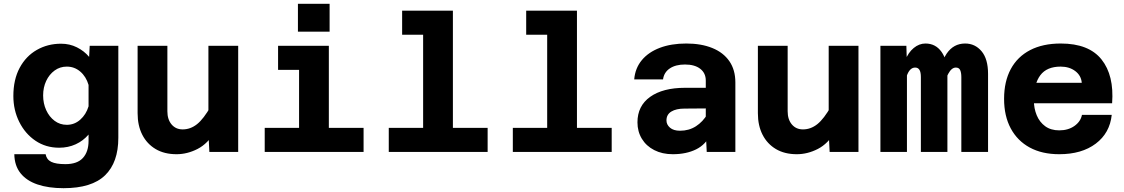

<svg xmlns="http://www.w3.org/2000/svg" viewBox="-20 -796 5890 1006"><path d="M447 -498 450 -556H600V-74Q600 55 530.5 122.5Q461 190 313 190Q234 190 176.5 170.5Q119 151 87.5 111.5Q56 72 55 12H219Q224 40 248.5 52Q273 64 323 64Q385 64 414.5 31.5Q444 -1 444 -58V-91Q416 -58 376.5 -40Q337 -22 290 -22Q220 -22 166 -58.5Q112 -95 81 -157Q50 -219 50 -293Q50 -379 83 -440.5Q116 -502 173 -534.5Q230 -567 300 -567Q345 -567 383 -548Q421 -529 447 -498ZM330 -142Q370 -142 400.5 -169Q431 -196 444 -239V-351Q431 -395 400.5 -421Q370 -447 330 -447Q294 -447 266 -426.5Q238 -406 222 -372Q206 -338 206 -296Q206 -254 222 -219Q238 -184 266 -163Q294 -142 330 -142Z M857 -556V-213Q857 -170 879 -144Q901 -118 937 -118Q978 -118 1012.5 -145.5Q1047 -173 1085 -240L1107 -108Q1069 -43 1015 -15.5Q961 12 905 12Q841 12 795.5 -15Q750 -42 725.5 -90Q701 -138 701 -203V-556ZM1228 -556V0H1077L1072 -99V-556Z M1547 0V-556H1703V0ZM1367 0V-126H1885V0ZM1437 -430V-556H1625V-430ZM1541 -630V-776H1707V-630Z M2197 0V-740H2353V0ZM2017 0V-126H2535V0ZM2087 -614V-740H2275V-614Z M2847 0V-740H3003V0ZM2667 0V-126H3185V0ZM2737 -614V-740H2925V-614Z M3683 0 3678 -100V-374Q3678 -413 3649 -435.5Q3620 -458 3569 -458Q3520 -458 3489.5 -437.5Q3459 -417 3454 -380H3303Q3308 -439 3343 -481Q3378 -523 3437.5 -545.5Q3497 -568 3576 -568Q3654 -568 3712 -544.5Q3770 -521 3801.5 -475.5Q3833 -430 3833 -364V0ZM3505 12Q3450 12 3408 -9.5Q3366 -31 3343 -69Q3320 -107 3320 -155Q3320 -241 3386.5 -288.5Q3453 -336 3570 -336H3693V-228L3566 -227Q3523 -227 3497.5 -211.5Q3472 -196 3472 -165Q3472 -143 3490.5 -127Q3509 -111 3543 -111Q3590 -111 3626.5 -134.5Q3663 -158 3687 -199L3704 -94Q3679 -39 3627.5 -13.5Q3576 12 3505 12Z M4107 -556V-213Q4107 -170 4129 -144Q4151 -118 4187 -118Q4228 -118 4262.5 -145.5Q4297 -173 4335 -240L4357 -108Q4319 -43 4265 -15.5Q4211 12 4155 12Q4091 12 4045.5 -15Q4000 -42 3975.5 -90Q3951 -138 3951 -203V-556ZM4478 -556V0H4327L4322 -99V-556Z M5017 0V-392Q5017 -415 5011 -428.5Q5005 -442 4988 -442Q4966 -442 4948.5 -409.5Q4931 -377 4920 -296L4910 -371Q4904 -462 4940 -515Q4976 -568 5037 -568Q5089 -568 5123 -527.5Q5157 -487 5157 -409V0ZM4593 0V-556H4729L4732 -453V0ZM4805 0V-392Q4805 -418 4797.5 -430Q4790 -442 4775 -442Q4749 -442 4734 -406Q4719 -370 4708 -296L4709 -377Q4705 -435 4722 -478Q4739 -521 4767.5 -544.5Q4796 -568 4829 -568Q4882 -568 4913 -524.5Q4944 -481 4944 -411V0Z M5530 12Q5440 12 5375.5 -23Q5311 -58 5276 -123Q5241 -188 5241 -278Q5241 -369 5276 -434Q5311 -499 5377.5 -533.5Q5444 -568 5538 -568Q5685 -568 5751.5 -484.5Q5818 -401 5807 -255H5365L5366 -362H5648Q5645 -400 5614 -423.5Q5583 -447 5537 -447Q5465 -447 5431 -402Q5397 -357 5397 -271Q5397 -228 5412 -192Q5427 -156 5456.5 -134.5Q5486 -113 5530 -113Q5577 -113 5609.5 -136Q5642 -159 5649 -194H5805Q5795 -99 5721.5 -43.5Q5648 12 5530 12Z"/></svg>

Font: Azeret Mono Thin
Style: Bold
Weight: 700
Version: Version 1.002